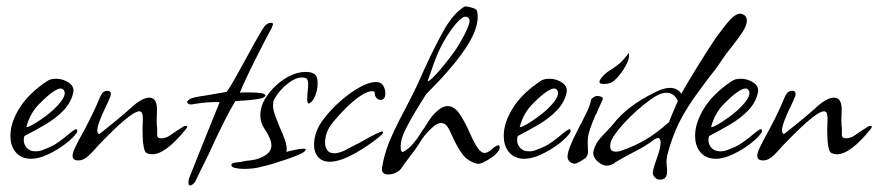

<svg xmlns="http://www.w3.org/2000/svg" viewBox="-20 -477 2699 590"><path d="M75 11Q54 11 38 0Q12 -20 12 -60Q12 -100 40 -145Q68 -190 125 -228Q135 -235 152 -235Q174 -235 191.5 -223Q209 -211 205 -192Q198 -161 174.5 -137Q151 -113 119.5 -94.5Q88 -76 55 -59Q54 -56 53.5 -53Q53 -50 53 -47Q53 -33 62.5 -22.5Q72 -12 89 -12Q102 -12 111 -16Q127 -22 137.5 -27Q148 -32 162 -42Q176 -52 200 -72Q211 -80 213 -80Q219 -80 217 -71Q207 -55 182.5 -36Q158 -17 128.5 -3Q99 11 75 11ZM61 -86Q69 -86 94 -102Q119 -118 141 -137Q179 -172 179 -191Q179 -196 176 -200Q173 -205 167 -205Q148 -205 103 -160Q72 -130 61 -86Z M221 16Q203 16 203 2Q203 -7 209.5 -21Q216 -35 223 -48Q242 -82 258 -114Q274 -146 289 -182Q296 -198 310 -198Q325 -198 319 -180Q313 -165 307 -153Q279 -96 279 -76Q279 -67 285 -65Q299 -76 306 -81.5Q313 -87 314 -88Q328 -99 345.5 -113.5Q363 -128 384 -147Q417 -177 439 -177Q466 -177 462 -128Q461 -109 462 -91Q463 -87 463 -79.5Q463 -72 463 -62Q463 -52 475 -52Q489 -52 501 -60L523 -75L545 -89Q547 -90 552 -90Q558 -90 552 -81Q489 -3 448 -3Q440 -3 432 -6Q425 -9 422 -23.5Q419 -38 418.5 -55Q418 -72 418 -81L419 -114Q419 -135 408 -135Q382 -135 280 -28Q272 -18 255 -1Q238 16 221 16Z M564 93Q559 93 559 84Q559 82 559.5 78.5Q560 75 561 71L604 -37L655 -163Q643 -164 620 -162.5Q597 -161 581 -158Q575 -157 571.5 -156.5Q568 -156 566 -156Q558 -156 555 -163Q556 -169 566 -174Q571 -176 578 -177.5Q585 -179 595 -181Q606 -183 614.5 -184Q623 -185 627 -186Q632 -187 637 -188Q642 -189 649 -190Q655 -191 662 -192Q669 -193 677 -195Q685 -206 701 -234Q717 -262 742 -308Q762 -345 774.5 -366.5Q787 -388 792 -395Q801 -407 813 -407Q819 -407 819 -402Q819 -401 814 -389Q808 -379 794 -352Q780 -325 764 -293Q748 -261 735 -233Q722 -205 717 -192Q722 -193 728.5 -193Q735 -193 745 -193Q756 -193 765.5 -192.5Q775 -192 782 -191Q796 -188 796 -183Q796 -181 787 -176Q782 -174 768 -172Q754 -170 731 -168Q725 -168 718 -167.5Q711 -167 703 -166Q673 -117 621 -3Q602 35 592 56Q582 77 580 81Q571 93 564 93Z M730 42Q714 42 702 39Q691 36 691 31Q691 23 707 22Q722 21 727 19Q736 17 748 16Q759 14 766 13Q814 -1 814 -30Q814 -50 793 -81Q780 -100 780 -123Q780 -151 797.5 -178Q815 -205 841.5 -225.5Q868 -246 895 -253Q907 -256 920 -256Q941 -256 950 -246Q956 -240 956 -220Q956 -205 951 -189.5Q946 -174 937 -164Q932 -159 929 -159Q924 -159 924 -173L925 -193Q926 -201 926.5 -207Q927 -213 927 -217Q927 -234 920 -237Q912 -239 909 -239Q888 -239 864 -220Q840 -201 825 -176Q819 -167 819 -154Q819 -138 827.5 -116.5Q836 -95 840 -85Q850 -63 855.5 -47Q861 -31 861 -19Q861 -13 860 -10Q865 -12 884 -16Q901 -20 913 -20Q920 -20 920 -17Q920 -16 914 -10Q911 -7 895.5 -0.5Q880 6 859.5 13Q839 20 819 26Q799 32 785 35Q761 42 730 42Z M994 20Q970 20 957.5 5.5Q945 -9 945 -32Q945 -73 975 -112Q999 -143 1028.5 -168.5Q1058 -194 1086.5 -209.5Q1115 -225 1135 -225Q1154 -225 1160 -209Q1164 -201 1164 -190Q1164 -170 1149 -170Q1142 -170 1136.5 -176.5Q1131 -183 1131 -195Q1120 -200 1101.5 -190.5Q1083 -181 1063 -163.5Q1043 -146 1025 -126.5Q1007 -107 997 -93Q979 -68 979 -38Q979 -24 986 -15Q993 -6 1007 -6Q1020 -6 1038 -14Q1051 -21 1062.5 -27Q1074 -33 1084 -38Q1146 -73 1154 -73Q1157 -73 1157 -70Q1157 -67 1152 -62Q1142 -53 1120 -37Q1098 -21 1073 -7Q1048 7 1027 14Q1008 20 994 20Z M1172 59Q1151 59 1154 38Q1160 0 1175 -38Q1183 -58 1195.5 -84Q1208 -110 1225 -142Q1234 -159 1240.5 -172Q1247 -185 1251 -193Q1258 -207 1265.5 -223Q1273 -239 1281 -258Q1319 -341 1346.5 -388.5Q1374 -436 1406 -456Q1408 -458 1417 -456.5Q1426 -455 1434.5 -452Q1443 -449 1445 -445Q1448 -438 1448 -425Q1448 -385 1411 -329Q1391 -299 1360.5 -263.5Q1330 -228 1289 -187L1271 -158Q1241 -110 1224.5 -76Q1208 -42 1212 -16Q1214 -10 1217 -10Q1220 -10 1227 -15Q1234 -20 1241.5 -27Q1249 -34 1256 -44Q1261 -49 1264.5 -55Q1268 -61 1272 -66Q1278 -77 1284 -84Q1303 -116 1316 -129Q1338 -151 1355 -151Q1375 -151 1390.5 -129.5Q1406 -108 1424 -68Q1437 -38 1448 -22Q1459 -7 1469 -7Q1479 -7 1492 -19Q1504 -30 1513 -31Q1519 -24 1512 -13.5Q1505 -3 1491.5 6.5Q1478 16 1465 22Q1452 28 1445 26Q1417 18 1401.5 -2.5Q1386 -23 1371 -56Q1366 -67 1362 -75.5Q1358 -84 1354 -89Q1347 -99 1335 -99Q1326 -99 1314 -90Q1302 -80 1290 -66.5Q1278 -53 1267 -34Q1260 -24 1256.5 -18.5Q1253 -13 1251 -11Q1246 -4 1235.5 9.5Q1225 23 1211 43Q1206 49 1195.5 54Q1185 59 1175 59ZM1294 -228Q1297 -226 1309 -237.5Q1321 -249 1336.5 -267.5Q1352 -286 1367.5 -306.5Q1383 -327 1392 -343Q1423 -396 1423 -413Q1423 -420 1418 -423Q1408 -431 1391 -414.5Q1374 -398 1357 -371.5Q1340 -345 1328 -319Q1321 -303 1313.5 -283Q1306 -263 1301 -247.5Q1296 -232 1294 -228Z M1591 11Q1570 11 1554 0Q1528 -20 1528 -60Q1528 -100 1556 -145Q1584 -190 1641 -228Q1651 -235 1668 -235Q1690 -235 1707.5 -223Q1725 -211 1721 -192Q1714 -161 1690.5 -137Q1667 -113 1635.5 -94.5Q1604 -76 1571 -59Q1570 -56 1569.5 -53Q1569 -50 1569 -47Q1569 -33 1578.5 -22.5Q1588 -12 1605 -12Q1618 -12 1627 -16Q1643 -22 1653.5 -27Q1664 -32 1678 -42Q1692 -52 1716 -72Q1727 -80 1729 -80Q1735 -80 1733 -71Q1723 -55 1698.5 -36Q1674 -17 1644.5 -3Q1615 11 1591 11ZM1577 -86Q1585 -86 1610 -102Q1635 -118 1657 -137Q1695 -172 1695 -191Q1695 -196 1692 -200Q1689 -205 1683 -205Q1664 -205 1619 -160Q1588 -130 1577 -86Z M1835 -219Q1822 -219 1822 -225Q1822 -230 1829.5 -239.5Q1837 -249 1847 -256Q1869 -270 1881.5 -280Q1894 -290 1912 -314Q1913 -312 1913 -306Q1913 -293 1902.5 -274.5Q1892 -256 1879 -241Q1866 -226 1856 -222Q1847 -219 1835 -219ZM1746 26Q1738 26 1731 20Q1724 14 1724 4Q1724 -17 1753 -73L1764 -95Q1766 -97 1769.5 -105Q1773 -113 1780 -126Q1787 -140 1791 -151Q1795 -162 1797 -172Q1797 -173 1801 -176Q1805 -179 1809 -181L1815 -182Q1823 -182 1828.5 -179Q1834 -176 1832 -171Q1825 -156 1820 -145Q1815 -134 1812 -126H1811Q1800 -101 1792.5 -78.5Q1785 -56 1786 -36L1787 -9Q1786 1 1780 8Q1776 11 1769 15.5Q1762 20 1751 25Q1750 26 1746 26Z M2009 75Q1994 75 1987 60Q1986 59 1986 54Q1986 49 1991 31Q1993 26 1994.5 21Q1996 16 1998 11Q2000 6 2002 -0.5Q2004 -7 2006 -14Q2010 -29 2010 -39Q2010 -53 2001 -53Q1998 -53 1990 -48Q1977 -38 1962.5 -29Q1948 -20 1932 -12L1900 5L1879 17Q1876 18 1865 26Q1855 32 1844 32Q1831 32 1815 18Q1803 6 1803 -7Q1803 -18 1814 -38Q1822 -51 1841 -70Q1849 -78 1854.5 -84.5Q1860 -91 1864 -95Q1906 -151 1994 -194Q2019 -207 2039 -207Q2061 -207 2074 -189Q2080 -201 2093.5 -223.5Q2107 -246 2123.5 -273Q2140 -300 2155.5 -324Q2171 -348 2180 -361Q2207 -398 2224 -417Q2241 -435 2255 -435Q2260 -435 2268 -430Q2275 -424 2275 -414Q2275 -399 2262 -379Q2249 -359 2226 -330Q2224 -327 2220 -322.5Q2216 -318 2211 -311Q2200 -295 2188 -277.5Q2176 -260 2162 -243Q2142 -217 2120 -186.5Q2098 -156 2079 -123Q2062 -93 2050 -61.5Q2038 -30 2030 2Q2029 9 2028.5 13.5Q2028 18 2028 20L2029 35Q2030 38 2030 49Q2030 75 2009 75ZM1872 -11Q1883 -11 1892 -15Q1930 -28 1964 -48Q1998 -68 2036 -102Q2041 -116 2048 -132Q2055 -148 2063 -167Q2051 -192 2028 -192Q2013 -192 1996 -182Q1979 -172 1958 -155Q1938 -139 1917.5 -119Q1897 -99 1882 -80.5Q1867 -62 1861 -50Q1855 -40 1855 -27Q1855 -11 1872 -11Z M2179 11Q2158 11 2142 0Q2116 -20 2116 -60Q2116 -100 2144 -145Q2172 -190 2229 -228Q2239 -235 2256 -235Q2278 -235 2295.5 -223Q2313 -211 2309 -192Q2302 -161 2278.5 -137Q2255 -113 2223.5 -94.5Q2192 -76 2159 -59Q2158 -56 2157.5 -53Q2157 -50 2157 -47Q2157 -33 2166.5 -22.5Q2176 -12 2193 -12Q2206 -12 2215 -16Q2231 -22 2241.5 -27Q2252 -32 2266 -42Q2280 -52 2304 -72Q2315 -80 2317 -80Q2323 -80 2321 -71Q2311 -55 2286.5 -36Q2262 -17 2232.5 -3Q2203 11 2179 11ZM2165 -86Q2173 -86 2198 -102Q2223 -118 2245 -137Q2283 -172 2283 -191Q2283 -196 2280 -200Q2277 -205 2271 -205Q2252 -205 2207 -160Q2176 -130 2165 -86Z M2325 16Q2307 16 2307 2Q2307 -7 2313.5 -21Q2320 -35 2327 -48Q2346 -82 2362 -114Q2378 -146 2393 -182Q2400 -198 2414 -198Q2429 -198 2423 -180Q2417 -165 2411 -153Q2383 -96 2383 -76Q2383 -67 2389 -65Q2403 -76 2410 -81.5Q2417 -87 2418 -88Q2432 -99 2449.5 -113.5Q2467 -128 2488 -147Q2521 -177 2543 -177Q2570 -177 2566 -128Q2565 -109 2566 -91Q2567 -87 2567 -79.5Q2567 -72 2567 -62Q2567 -52 2579 -52Q2593 -52 2605 -60L2627 -75L2649 -89Q2651 -90 2656 -90Q2662 -90 2656 -81Q2593 -3 2552 -3Q2544 -3 2536 -6Q2529 -9 2526 -23.5Q2523 -38 2522.5 -55Q2522 -72 2522 -81L2523 -114Q2523 -135 2512 -135Q2486 -135 2384 -28Q2376 -18 2359 -1Q2342 16 2325 16Z"/></svg>

Font: Allison
Style: Regular
Weight: 400
Designer: Robert E. Leuschke
Foundry: Robert E. Leuschke
Version: Version 1.010; ttfautohint (v1.8.3)